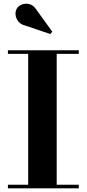

<svg xmlns="http://www.w3.org/2000/svg" viewBox="-20 -1023 470 1043"><path d="M23 0V-19.5H133V-730.5H23V-750H408V-730.5H288V-19.5H408V0ZM253.5 -838 117.5 -884Q93.5 -889.5 80 -906Q66.5 -922.5 64.5 -942.8Q62.5 -963 73 -979Q82.5 -993 101.5 -999.5Q120.5 -1006 141.5 -1000Q162.5 -994 177.5 -970.5L264 -851Z"/></svg>

Font: Bodoni Moda 11pt
Style: Bold
Weight: 700
Designer: Owen Earl
Foundry: indestructible type
Version: Version 2.004